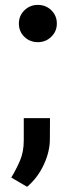

<svg xmlns="http://www.w3.org/2000/svg" viewBox="-20 -584 280 765"><path d="M55.2 -490.2Q55.2 -521.5 77.4 -543Q99.6 -564.5 130.9 -564.5Q162.6 -564.5 184.6 -543Q206.5 -521.5 206.5 -490.2Q206.5 -459 184.3 -437.5Q162.1 -416 130.9 -416Q99.1 -416 77.1 -437.3Q55.2 -458.5 55.2 -490.2ZM179.2 -113.3 178.7 -29.3Q178.7 20.5 154.1 73Q129.4 125.5 87.9 160.2L24.9 123.5Q44.9 90.3 59.8 55.7Q74.7 21 74.7 -24.9V-113.3Z"/></svg>

Font: Vazirmatn RD UI Medium
Style: Regular
Weight: 500
Designer: Saber Rastikerdar
Foundry: Saber Rastikerdar
Version: Version 33.003